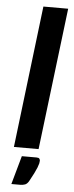

<svg xmlns="http://www.w3.org/2000/svg" viewBox="-60 -733 366 946"><g transform="rotate(5 123.0 -259.5)"><path d="M30.8 0 115.2 -701.7H237.8L152.8 0ZM146.5 42Q157.7 42 160.9 46.9Q164.1 51.8 164.1 56.6Q164.1 62 162.4 69.8Q160.6 77.6 155.8 90.1Q150.9 102.5 142.3 119.9Q133.8 137.2 120.1 161.6Q112.3 174.8 102.1 179Q91.8 183.1 76.7 183.1H34.2L73.7 42Z"/></g></svg>

Font: Carlito
Style: Bold Italic
Weight: 700
Italic angle: -7°
Designer: Lukasz Dziedzic
Foundry: tyPoland Lukasz Dziedzic
Version: Version 1.104